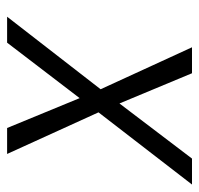

<svg xmlns="http://www.w3.org/2000/svg" viewBox="-30 -530 560 540"><g transform="rotate(-90 250.0 -260.0)"><path d="M1 0 204 -263 87 -520H160L244 -316L400 -520H473L269 -257L387 0H314L229 -204L74 0Z"/></g></svg>

Font: Iosevka Light
Style: Italic
Weight: 300
Italic angle: -9°
Monospace: yes
Designer: Belleve Invis
Foundry: Belleve Invis
Version: Version 32.5.0; ttfautohint (v1.8.4)